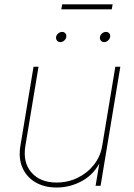

<svg xmlns="http://www.w3.org/2000/svg" viewBox="-20 -836 603 864"><path d="M234.9 7.8Q179.2 7.8 139.2 -15.9Q99.1 -39.6 80.8 -81.8Q62.5 -124 71.8 -179.7L130.9 -535.6H153.3L94.2 -179.7Q82 -105.5 121.3 -60.1Q160.6 -14.6 234.9 -14.6Q285.6 -14.6 329.3 -35.9Q373 -57.1 402.6 -94.5Q432.1 -131.8 439.9 -179.7L499 -535.6H521.5L432.6 0H410.2L429.7 -117.2H435.5Q407.2 -54.7 352.3 -23.4Q297.4 7.8 234.9 7.8ZM448.7 -646.5Q439.5 -646.5 433.8 -653.3Q428.2 -660.2 429.7 -669.4Q431.2 -678.7 439.2 -685.5Q447.3 -692.4 456.5 -692.4Q466.3 -692.4 471.7 -685.8Q477.1 -679.2 475.6 -669.4Q473.6 -660.2 465.8 -653.3Q458 -646.5 448.7 -646.5ZM251.5 -646.5Q242.2 -646.5 236.6 -653.3Q231 -660.2 232.4 -669.4Q233.9 -678.7 241.9 -685.5Q250 -692.4 259.3 -692.4Q269 -692.4 274.4 -685.8Q279.8 -679.2 278.3 -669.4Q276.4 -660.2 268.6 -653.3Q260.7 -646.5 251.5 -646.5ZM486.8 -816.4 482.9 -793.9H255.9L259.8 -816.4Z"/></svg>

Font: Inter 20pt Thin
Style: Italic
Weight: 250
Italic angle: -9.3988°
Version: Version 4.001;git-66647c0bb